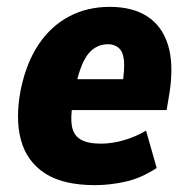

<svg xmlns="http://www.w3.org/2000/svg" viewBox="-20 -529 548 560"><path d="M257 11Q164 11 111 -23.5Q58 -58 41 -121Q24 -184 41 -270Q58 -349 94 -401.5Q130 -454 182.5 -481.5Q235 -509 300 -509Q366 -509 409 -481.5Q452 -454 469.5 -399.5Q487 -345 475 -262L466 -208H172L186 -298H353L337 -282Q344 -328 341.5 -353Q339 -378 326.5 -389Q314 -400 295 -400Q271 -400 252 -386Q233 -372 220 -342Q207 -312 198 -263L192 -225Q185 -185 190 -159.5Q195 -134 215.5 -122Q236 -110 275 -110Q306 -110 341 -120Q376 -130 406 -148L437 -39Q391 -9 345.5 1Q300 11 257 11Z"/></svg>

Font: Nunito Sans 10pt Condensed Black
Style: Italic
Weight: 900
Width: 3
Italic angle: -9°
Designer: Vernon Adams
Foundry: Vernon Adams
Version: Version 3.101;gftools[0.9.27]